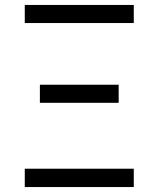

<svg xmlns="http://www.w3.org/2000/svg" viewBox="-20 -755 640 775"><path d="M80 -662V-735H520V-662ZM459 -340H141V-413H459ZM80 0V-74H520V0Z"/></svg>

Font: Iosevka Extended
Style: Regular
Weight: 400
Width: 7
Monospace: yes
Designer: Belleve Invis
Foundry: Belleve Invis
Version: Version 32.5.0; ttfautohint (v1.8.4)